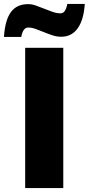

<svg xmlns="http://www.w3.org/2000/svg" viewBox="-51 -957 451 977"><path d="M77.1 0V-713.9H271V0ZM260.3 -770Q238.3 -770 216.1 -777.3Q193.8 -784.7 172.4 -793.5Q150.9 -802.2 130.6 -809.6Q110.4 -816.9 92.3 -816.9Q65.9 -816.9 57.1 -769H-30.8Q-25.4 -854.5 4.4 -895.3Q34.2 -936 92.3 -936Q110.8 -936 131.8 -928.7Q152.8 -921.4 174.3 -912.6Q195.8 -903.8 216.8 -896.5Q237.8 -889.2 256.3 -889.2Q270.5 -889.2 278.8 -901.4Q287.1 -913.6 291.5 -937H380.4Q375 -855.5 344.2 -812.7Q313.5 -770 260.3 -770Z"/></svg>

Font: Open Sans ExtBd
Style: Bold
Weight: 800
Foundry: Ascender Corporation
Version: Version 1.10